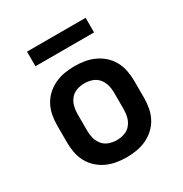

<svg xmlns="http://www.w3.org/2000/svg" viewBox="-167 -842 935 979"><g transform="rotate(-30 300.0 -352.5)"><path d="M300 8Q270 8 240.5 3Q211 -2 184 -14.5Q157 -27 134.5 -47.5Q112 -68 98 -94.5Q84 -121 78.5 -150.5Q73 -180 73 -210V-310Q73 -340 78.5 -369.5Q84 -399 98 -425.5Q112 -452 134.5 -472.5Q157 -493 184 -505.5Q211 -518 240.5 -523Q270 -528 300 -528Q330 -528 359.5 -523Q389 -518 416 -505.5Q443 -493 465.5 -472.5Q488 -452 502 -425.5Q516 -399 521.5 -369.5Q527 -340 527 -310V-210Q527 -180 521.5 -150.5Q516 -121 502 -94.5Q488 -68 465.5 -47.5Q443 -27 416 -14.5Q389 -2 359.5 3Q330 8 300 8ZM300 -93Q323 -93 345 -100.5Q367 -108 381.5 -125.5Q396 -143 402 -165Q408 -187 408 -210V-310Q408 -333 402 -355Q396 -377 381.5 -394.5Q367 -412 345 -419.5Q323 -427 300 -427Q277 -427 255 -419.5Q233 -412 218.5 -394.5Q204 -377 198 -355Q192 -333 192 -310V-210Q192 -187 198 -165Q204 -143 218.5 -125.5Q233 -108 255 -100.5Q277 -93 300 -93ZM128 -627V-713H473V-627Z"/></g></svg>

Font: Iosevka Extended
Style: Bold
Weight: 700
Width: 7
Monospace: yes
Designer: Belleve Invis
Foundry: Belleve Invis
Version: Version 32.5.0; ttfautohint (v1.8.4)